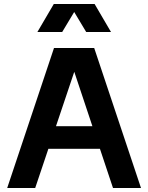

<svg xmlns="http://www.w3.org/2000/svg" viewBox="-20 -940 741 960"><path d="M250 -700H451L685 0H545L319 -678H384L156 0H16ZM164 -309H537V-196H164ZM249 -920H453L535 -780H411L351 -880L291 -780H167Z"/></svg>

Font: Uncut Sans Variable
Style: Regular
Weight: 400
Designer: Kasper Nordkvist
Foundry: UNCUT.wtf
Version: Version 1.304;Glyphs 3.2 (3246)